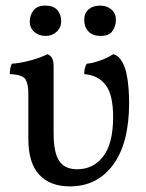

<svg xmlns="http://www.w3.org/2000/svg" viewBox="-20 -660 520 684"><path d="M229 4Q158 4 119.5 -38Q81 -80 81 -164V-325Q81 -360 71 -377Q61 -394 15 -396Q15 -407 16.5 -415.5Q18 -424 22 -433Q53 -435 89.5 -445Q126 -455 149 -467Q158 -464 164.5 -454.5Q171 -445 171 -423V-186Q171 -116 191 -86.5Q211 -57 255 -57Q312 -57 347.5 -102.5Q383 -148 383 -243Q383 -322 356.5 -357Q330 -392 280 -396Q280 -407 282 -416Q284 -425 289 -433Q311 -435 338.5 -445Q366 -455 383 -467Q388 -466 396 -461.5Q404 -457 411 -446Q424 -428 430 -400.5Q436 -373 438 -344.5Q440 -316 440 -294Q440 -150 383 -73Q326 4 229 4ZM339 -532Q310 -532 295 -548Q280 -564 280 -589Q280 -613 295.5 -626.5Q311 -640 336 -640Q361 -640 377 -626Q393 -612 393 -589Q393 -568 381 -550Q369 -532 339 -532ZM143 -532Q118 -532 102 -546.5Q86 -561 86 -583Q86 -605 99 -622.5Q112 -640 141 -640Q171 -640 184.5 -624Q198 -608 198 -585Q198 -562 182 -547Q166 -532 143 -532Z"/></svg>

Font: Vollkorn
Style: Regular
Weight: 400
Designer: Friedrich Althausen
Foundry: Friedrich Althausen
Version: Version 4.104